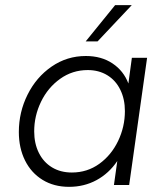

<svg xmlns="http://www.w3.org/2000/svg" viewBox="-20 -717 634 744"><path d="M53 -205.5Q53 -282.5 86.8 -350.2Q120.5 -418 180 -459Q239.5 -500 312.5 -500Q373 -500 416 -471.2Q459 -442.5 477.5 -393.5L491 -493H550L480.5 0H421.5L434.5 -93Q402 -45 354 -19Q306 7 247.5 7Q189 7 145 -20Q101 -47 77 -95.2Q53 -143.5 53 -205.5ZM258.5 -48.5Q318 -48.5 364.8 -82.2Q411.5 -116 437.8 -171Q464 -226 464 -286.5Q464 -333 446.2 -369.2Q428.5 -405.5 395.8 -425.5Q363 -445.5 320 -445.5Q260.5 -445.5 213 -411.5Q165.5 -377.5 139 -322.8Q112.5 -268 112.5 -208Q112.5 -161 130.5 -124.8Q148.5 -88.5 181.5 -68.5Q214.5 -48.5 258.5 -48.5ZM426 -697H490.5L358 -556.5H312Z"/></svg>

Font: HK Grotesk Light
Style: Italic
Weight: 300
Italic angle: -16°
Designer: Alfredo Marco Pradil
Foundry: Hanken Design Co.
Version: Version 3.001